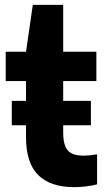

<svg xmlns="http://www.w3.org/2000/svg" viewBox="-20 -760 434 790"><path d="M379.5 -125V-1.5Q359 4 333.8 7Q308.5 10 284.5 10Q187.5 10 137.2 -39.8Q87 -89.5 87 -196V-244.5H28.5V-345H87V-426.5H3.5V-547H87L115 -740H240V-547H376.5V-426.5H240V-345H354V-244.5H240V-216Q240 -179.5 248.5 -158.5Q257 -137.5 275.5 -128.5Q294 -119.5 325 -119.5Q345.5 -119.5 379.5 -125Z"/></svg>

Font: Encode Sans Semi Condensed
Style: Bold
Weight: 700
Width: 4
Designer: Multiple Designers
Foundry: Impallari Type
Version: Version 2.000